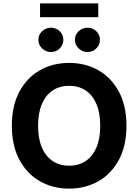

<svg xmlns="http://www.w3.org/2000/svg" viewBox="-20 -1111 822 1141"><path d="M731.5 -363.6Q731.5 -244.7 686.6 -161.2Q641.7 -77.8 564.5 -33.9Q487.2 9.9 391 9.9Q294 9.9 217 -34.1Q139.9 -78.1 95.2 -161.6Q50.4 -245 50.4 -363.6Q50.4 -482.6 95.2 -566.1Q139.9 -649.5 217 -693.4Q294 -737.2 391 -737.2Q487.2 -737.2 564.5 -693.4Q641.7 -649.5 686.6 -566.1Q731.5 -482.6 731.5 -363.6ZM575.6 -363.6Q575.6 -440.7 552.7 -493.6Q529.8 -546.5 488.3 -573.9Q446.7 -601.2 391 -601.2Q335.2 -601.2 293.7 -573.9Q252.1 -546.5 229.2 -493.6Q206.3 -440.7 206.3 -363.6Q206.3 -286.6 229.2 -233.7Q252.1 -180.8 293.7 -153.4Q335.2 -126.1 391 -126.1Q446.7 -126.1 488.3 -153.4Q529.8 -180.8 552.7 -233.7Q575.6 -286.6 575.6 -363.6ZM282.7 -801.8Q252.1 -801.8 230.1 -823.3Q208.1 -844.8 208.1 -874.3Q208.1 -904.5 230.1 -925.4Q252.1 -946.4 282.7 -946.4Q313.6 -946.4 335 -925.4Q356.5 -904.5 356.5 -874.3Q356.5 -844.8 335 -823.3Q313.6 -801.8 282.7 -801.8ZM500 -801.8Q469.5 -801.8 447.4 -823.3Q425.4 -844.8 425.4 -874.3Q425.4 -904.5 447.4 -925.4Q469.5 -946.4 500 -946.4Q530.9 -946.4 552.4 -925.4Q573.9 -904.5 573.9 -874.3Q573.9 -844.8 552.4 -823.3Q530.9 -801.8 500 -801.8ZM563.9 -1090.9V-1008.9H218V-1090.9Z"/></svg>

Font: InterMG
Style: Bold
Weight: 700
Designer: Rasmus Andersson
Foundry: rsms
Version: Version 3.019;December 26, 2023;FontCreator 15.0.0.2955 64-b